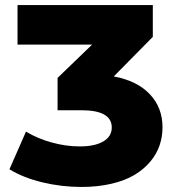

<svg xmlns="http://www.w3.org/2000/svg" viewBox="-20 -720 688 754"><path d="M299.8 14.2Q221.7 14.2 146.5 -3.9Q71.3 -22 17.1 -55.2L82 -203.1Q128.4 -175.3 184.1 -160.2Q239.7 -145 293 -145Q352.5 -145 385.7 -164.6Q418.9 -184.1 418.9 -219.2Q418.9 -287.1 299.8 -287.1H206.1V-414.1L341.8 -544.9H48.8V-700.2H580.1V-575.2L426.8 -419.9Q519.5 -402.3 568.8 -349.6Q618.2 -296.9 618.2 -220.2Q618.2 -183.1 606.7 -149.2Q595.2 -115.2 570.1 -85.2Q544.9 -55.2 508.3 -33.2Q471.7 -11.2 418.2 1.5Q364.7 14.2 299.8 14.2Z"/></svg>

Font: Montserrat ExtraBold
Style: Regular
Weight: 800
Designer: Julieta Ulanovsky
Foundry: Julieta Ulanovsky
Version: Version 9.000